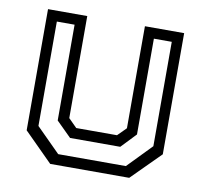

<svg xmlns="http://www.w3.org/2000/svg" viewBox="-65 -611 732 682"><g transform="rotate(10 300.5 -270.0)"><path d="M158 0 55 -103V-540H196.5V-172L227 -141.5H374L404.5 -172V-540H546V-103L443 0ZM180 -39H424L508 -125.5V-502H443.5V-156.5L392.5 -103H211.5L157.5 -156.5V-502H93.5V-125.5Z"/></g></svg>

Font: Tourney
Style: Regular
Weight: 400
Designer: Tyler Finck
Foundry: Etcetera Type Co
Version: Version 1.015